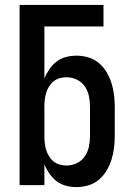

<svg xmlns="http://www.w3.org/2000/svg" viewBox="-20 -755 540 783"><path d="M292 8Q270 8 249 2.5Q228 -3 211 -16Q194 -29 181.5 -47Q169 -65 161 -85V0H60V-735H402V-647H161V-435Q169 -455 181.5 -473Q194 -491 211 -504Q228 -517 249 -522.5Q270 -528 292 -528Q316 -528 340 -521Q364 -514 383 -498Q402 -482 414.5 -461Q427 -440 434.5 -416.5Q442 -393 445 -368.5Q448 -344 448 -320V-200Q448 -176 445 -151.5Q442 -127 434.5 -103.5Q427 -80 414.5 -59Q402 -38 383 -22Q364 -6 340 1Q316 8 292 8ZM251 -80Q273 -80 293 -89.5Q313 -99 325.5 -117Q338 -135 342.5 -156.5Q347 -178 347 -200V-320Q347 -342 342.5 -363.5Q338 -385 325.5 -403Q313 -421 293 -430.5Q273 -440 251 -440Q237 -440 223 -436Q209 -432 198 -423Q187 -414 179.5 -401.5Q172 -389 168 -375.5Q164 -362 162.5 -348Q161 -334 161 -320V-200Q161 -186 162.5 -172Q164 -158 168 -144.5Q172 -131 179.5 -118.5Q187 -106 198 -97Q209 -88 223 -84Q237 -80 251 -80Z"/></svg>

Font: Iosevka Custom Semibold
Style: Regular
Weight: 600
Designer: Belleve Invis
Foundry: Belleve Invis
Version: Version 27.0.2; ttfautohint (v1.8.4)